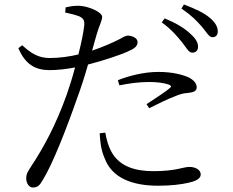

<svg xmlns="http://www.w3.org/2000/svg" viewBox="-20 -796 1040 857"><path d="M792 -608C812 -583 822 -561 838 -561C853 -561 864 -570 864 -587C864 -606 854 -624 829 -646C804 -670 766 -693 715 -714L702 -696C744 -666 771 -634 792 -608ZM880 -678C902 -653 912 -630 928 -630C942 -630 952 -638 952 -655C952 -676 942 -695 916 -717C891 -738 854 -756 801 -776L790 -758C835 -727 858 -703 880 -678ZM513 -415C556 -424 602 -430 646 -430C676 -430 710 -427 734 -418C743 -415 747 -410 739 -404C726 -391 668 -353 634 -331L646 -313C680 -330 728 -354 758 -365C784 -376 799 -380 818 -381C842 -384 858 -388 858 -406C858 -423 846 -438 823 -450C799 -461 754 -475 687 -475C621 -475 554 -457 506 -438ZM450 -204C455 -175 464 -139 483 -109C518 -55 579 -32 665 -32C766 -32 797 -51 826 -51C849 -51 876 -40 876 -17C876 3 849 14 820 20C789 27 745 33 686 33C570 33 479 -2 447 -90C430 -128 427 -166 425 -201ZM79 -594 62 -581C94 -505 142 -483 201 -483C237 -483 279 -488 315 -495C304 -453 291 -411 278 -374C228 -234 172 -134 122 -58C106 -32 97 -22 97 0C97 22 110 41 126 41C147 41 157 32 170 9C214 -61 277 -222 324 -357C342 -405 359 -459 373 -508C445 -526 524 -554 546 -564C583 -580 594 -590 594 -609C594 -627 568 -637 551 -637C543 -637 532 -632 517 -623C486 -607 444 -588 391 -570L411 -641C422 -680 436 -704 436 -721C435 -744 372 -768 337 -770C312 -771 294 -768 273 -763L271 -740C292 -736 315 -730 334 -723C352 -714 358 -705 356 -683C353 -652 343 -605 330 -553C293 -544 247 -537 200 -537C152 -538 121 -556 79 -594Z"/></svg>

Font: Noto Serif CJK KR
Style: Regular
Weight: 400
Designer: Ryoko NISHIZUKA 西塚涼子 (kana & ideographs); Frank Grießhammer (Latin, Greek & Cyrillic); Wenlong ZHANG 张文龙 (bopomofo); San
Foundry: Adobe
Version: Version 2.001;hotconv 1.1.0;makeotfexe 2.6.0